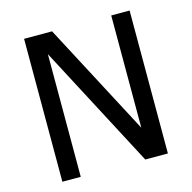

<svg xmlns="http://www.w3.org/2000/svg" viewBox="-100 -777 878 877"><g transform="rotate(-15 338.5 -338.0)"><path d="M481 0 175.8 -580.1V0H88.9V-675.8H221.2L501 -145V-675.8H587.9V0Z"/></g></svg>

Font: ClearSansRegular
Style: Regular
Weight: 400
Foundry: Intel Corporation
Version: Version 1.00